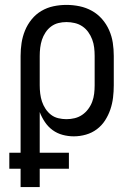

<svg xmlns="http://www.w3.org/2000/svg" viewBox="-20 -548 540 783"><path d="M64 215V140H18V75H64V-320Q64 -347 68 -373Q72 -399 82 -423.5Q92 -448 109 -469Q126 -490 149 -503.5Q172 -517 198 -522.5Q224 -528 251 -528Q278 -528 304.5 -522.5Q331 -517 354.5 -504Q378 -491 396 -470.5Q414 -450 425 -425Q436 -400 440 -373.5Q444 -347 444 -320V-200Q444 -175 441 -150Q438 -125 430 -101.5Q422 -78 408.5 -57Q395 -36 375 -21Q355 -6 330.5 1Q306 8 281 8Q258 8 235.5 2Q213 -4 194.5 -17.5Q176 -31 163 -50.5Q150 -70 142 -91V75H261V140H142V215ZM251 -62Q268 -62 284.5 -66Q301 -70 315 -79.5Q329 -89 339.5 -103Q350 -117 356 -133Q362 -149 364 -166Q366 -183 366 -200V-320Q366 -337 364 -354Q362 -371 356 -387Q350 -403 340 -417Q330 -431 316 -440.5Q302 -450 285 -454Q268 -458 251 -458Q234 -458 218 -454Q202 -450 188.5 -440Q175 -430 165.5 -415.5Q156 -401 151 -385.5Q146 -370 144 -353.5Q142 -337 142 -320V-200Q142 -183 144 -166.5Q146 -150 151 -134.5Q156 -119 165.5 -104.5Q175 -90 188 -80Q201 -70 217.5 -66Q234 -62 251 -62Z"/></svg>

Font: Iosevka www.saffi
Style: Regular
Weight: 400
Monospace: yes
Designer: Belleve Invis
Foundry: Belleve Invis
Version: Version 22.0.2; ttfautohint (v1.8.3)